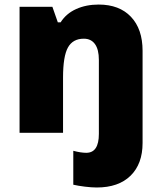

<svg xmlns="http://www.w3.org/2000/svg" viewBox="-20 -583 710 843"><path d="M404.8 240.2Q382.8 240.2 353 236.6Q323.2 232.9 301.8 228V79.1Q335 87.9 358.9 87.9Q414.1 87.9 414.1 4.9V-319.8Q414.1 -365.7 397 -389.4Q379.9 -413.1 348.1 -413.1Q299.8 -413.1 278.3 -374.5Q256.8 -335.9 256.8 -242.2V0H65.9V-553.2H210L233.9 -484.9H246.1Q270.5 -523.4 314.2 -543.2Q357.9 -563 413.1 -563Q503.9 -563 554.9 -509.3Q606 -455.6 606 -359.9V44.9Q606 136.7 553.2 188.5Q500.5 240.2 404.8 240.2Z"/></svg>

Font: Open Sans ExtBd
Style: Bold
Weight: 800
Foundry: Ascender Corporation
Version: Version 1.10